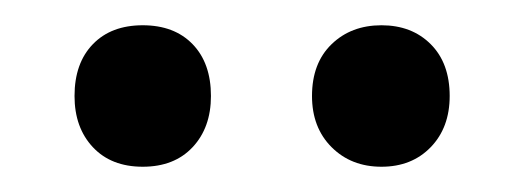

<svg xmlns="http://www.w3.org/2000/svg" viewBox="-20 -708 415 152"><path d="M282 -576Q258 -576 242.5 -591.5Q227 -607 227 -632Q227 -658 242.5 -673Q258 -688 282 -688Q306 -688 321 -673Q336 -658 336 -632Q336 -607 321 -591.5Q306 -576 282 -576ZM93 -576Q68 -576 53.5 -591.5Q39 -607 39 -632Q39 -658 53.5 -673Q68 -688 93 -688Q118 -688 132.5 -673Q147 -658 147 -632Q147 -607 132.5 -591.5Q118 -576 93 -576Z"/></svg>

Font: Montagu Slab 144pt
Style: Regular
Weight: 400
Designer: Florian Karsten
Foundry: Florian Karsten
Version: Version 1.000; ttfautohint (v1.8.3)